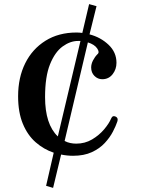

<svg xmlns="http://www.w3.org/2000/svg" viewBox="-20 -825 704 933"><path d="M238 88 204 78 241 -83Q193 -99 153.5 -133.5Q114 -168 91 -223.5Q68 -279 68 -357Q68 -448 102.5 -517.5Q137 -587 201 -627Q265 -667 352 -667Q358 -667 365.5 -666.5Q373 -666 380 -665L413 -805L449 -795L415 -658Q469 -644 507.5 -607.5Q546 -571 546 -520Q546 -488 527 -464Q508 -440 477 -440Q455 -440 439 -456Q423 -472 423 -497Q423 -514 432 -531.5Q441 -549 454 -562Q465 -571 452 -590Q439 -609 407 -619L294 -140Q307 -133 321.5 -130Q336 -127 350 -127Q393 -127 427.5 -147.5Q462 -168 486 -196.5Q510 -225 520 -249Q527 -266 543 -258Q556 -251 550 -234Q543 -213 528.5 -185Q514 -157 489 -130Q464 -103 426 -85.5Q388 -68 335 -68Q306 -68 277 -74ZM261 -162 371 -626H359Q321 -626 284 -599Q247 -572 223 -512.5Q199 -453 199 -353Q199 -221 261 -162Z"/></svg>

Font: Zen Antique Soft
Style: Regular
Weight: 400
Designer: Yoshimichi Ohira
Foundry: Positype
Version: Version 1.001